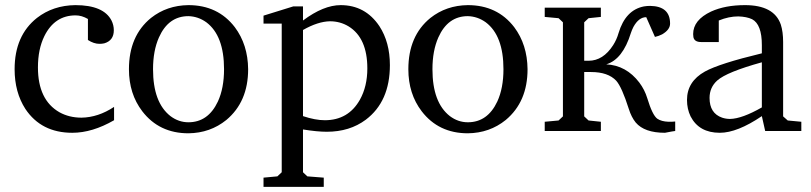

<svg xmlns="http://www.w3.org/2000/svg" viewBox="-20 -511 3165 749"><path d="M37 -241Q37 -372 124 -441Q187 -490 274 -491Q384 -491 415 -431Q424 -413 424 -393Q424 -353 387 -342Q378 -340 368 -340Q346 -340 323 -355V-437Q299 -451 275 -451Q193 -451 153 -370Q128 -319 128 -248Q128 -121 212 -73Q250 -52 298 -52Q363 -53 425 -94V-42Q340 7 262 7Q141 7 79 -86Q37 -151 37 -241Z M483 -241Q483 -371 569 -441Q631 -490 715 -491Q830 -491 896 -405Q947 -337 948 -241Q948 -114 863 -43Q800 8 715 9Q601 9 535 -77Q483 -145 483 -241ZM577 -241Q577 -111 645 -58Q677 -34 715 -34Q792 -34 830 -115Q854 -167 854 -241Q854 -372 785 -424Q753 -447 715 -448Q637 -448 600 -365Q577 -313 577 -241Z M1008 182 1062 177 1079 161V-419H1008V-450L1124 -486H1162V-431Q1242 -491 1309 -491Q1405 -491 1460 -409Q1501 -346 1501 -257Q1501 -115 1407 -44Q1344 3 1255 3Q1217 3 1162 -6V161L1179 177L1243 182V218H1008ZM1162 -58Q1210 -42 1247 -42Q1339 -42 1384 -122Q1413 -174 1413 -244Q1413 -363 1340 -408Q1307 -428 1267 -428Q1220 -427 1162 -394Z M1573 -241Q1573 -371 1659 -441Q1721 -490 1805 -491Q1920 -491 1986 -405Q2037 -337 2038 -241Q2038 -114 1953 -43Q1890 8 1805 9Q1691 9 1625 -77Q1573 -145 1573 -241ZM1667 -241Q1667 -111 1735 -58Q1767 -34 1805 -34Q1882 -34 1920 -115Q1944 -167 1944 -241Q1944 -372 1875 -424Q1843 -447 1805 -448Q1727 -448 1690 -365Q1667 -313 1667 -241Z M2105 0V-36L2159 -41L2176 -57V-424L2159 -440L2105 -445V-481H2324V-445L2276 -440L2259 -424V-274H2276Q2333 -274 2372 -335Q2386 -357 2393 -382Q2420 -472 2492 -486Q2504 -488 2516 -488Q2594 -487 2594 -419Q2594 -395 2563 -377Q2549 -370 2535 -367L2501 -444Q2472 -444 2451 -406Q2445 -394 2441 -382Q2409 -279 2345 -260Q2423 -256 2474 -189Q2495 -161 2505 -128Q2525 -62 2544 -48Q2560 -37 2588 -36Q2592 -36 2600 -36Q2609 -37 2614 -37V0Q2610 0 2574 7Q2494 7 2460 -33Q2443 -54 2433 -86Q2406 -171 2384 -196Q2352 -230 2286 -230H2259V-57L2276 -41L2324 -36V0Z M2660 -121Q2660 -193 2730 -232Q2786 -263 2952 -303V-335Q2952 -416 2914 -436Q2893 -446 2860 -447Q2823 -447 2784 -431V-347H2715Q2689 -347 2685 -366Q2684 -372 2684 -378Q2684 -433 2754 -466Q2809 -491 2886 -491Q3000 -491 3026 -415Q3035 -387 3035 -347V-57L3053 -41L3106 -36V0H2965L2952 -58Q2856 7 2788 7Q2707 7 2674 -57Q2660 -86 2660 -121ZM2748 -129Q2748 -69 2797 -52Q2812 -47 2828 -47Q2875 -48 2952 -92V-268Q2815 -230 2778 -197Q2748 -170 2748 -129Z"/></svg>

Font: Khartiya
Style: Regular
Weight: 500
Version: Version 1.0.1